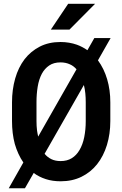

<svg xmlns="http://www.w3.org/2000/svg" viewBox="-20 -941 640 1007"><path d="M558.6 -305.7V-404.3Q558.6 -469.2 542 -525.4Q525.4 -581.5 493.7 -624.5L560.1 -741.2H474.6L438.5 -677.7Q425.8 -686.5 411.9 -693.8Q397.9 -701.2 383.3 -706.5Q363.8 -713.4 342.3 -717Q320.8 -720.7 297.4 -720.7Q235.4 -720.7 188.2 -696.3Q141.1 -671.9 108.9 -630.4Q76.2 -587.4 59.6 -529.1Q43 -470.7 43 -404.3V-305.7Q43 -273.9 46.6 -243.7Q50.3 -213.4 57.6 -186Q65.4 -159.2 76.7 -134.5Q87.9 -109.9 102.5 -88.9L25.9 46.4H110.8L156.7 -33.7Q185.5 -12.7 220.5 -1.5Q255.4 9.8 297.9 9.8Q359.4 9.8 407.5 -13.9Q455.6 -37.6 488.8 -79.1Q522.9 -122.1 540.8 -180.4Q558.6 -238.8 558.6 -305.7ZM171.4 -305.7V-405.3Q171.4 -447.8 177.7 -486.3Q184.1 -524.9 199.2 -553.7Q213.9 -581.1 237.8 -597.4Q261.7 -613.8 297.4 -613.8Q311.5 -613.8 324 -611.1Q336.4 -608.4 346.7 -603.5Q356.9 -599.1 365.5 -592.5Q374 -585.9 381.3 -577.6L180.2 -224.6Q178.2 -232.4 177 -240.2Q175.8 -248 174.3 -255.9Q172.9 -268.1 172.1 -280.5Q171.4 -293 171.4 -305.7ZM429.7 -405.3V-305.7Q429.7 -261.7 421.9 -222.2Q414.1 -182.6 396.5 -153.3Q380.9 -126.5 356.4 -111.3Q332 -96.2 297.9 -96.2Q270 -96.2 249.5 -106.2Q229 -116.2 213.9 -134.3L419.9 -495.1Q425.3 -474.1 427.5 -451.4Q429.7 -428.7 429.7 -405.3ZM337.4 -920.9 246.6 -785.6H344.2L478.5 -920.9Z"/></svg>

Font: Roboto Mono SemiBold
Style: Regular
Weight: 600
Monospace: yes
Designer: Google
Version: Version 3.000